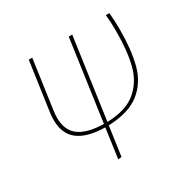

<svg xmlns="http://www.w3.org/2000/svg" viewBox="-156 -685 1060 1048"><g transform="rotate(-30 373.5 -161.0)"><path d="M349 10 323 194 301 197 327 10Q216 8 159.5 -34.5Q103 -77 103 -165Q103 -186 106 -210L150 -519H172L128 -208Q125 -186 125 -166Q125 -87 176 -49.5Q227 -12 330 -10L402 -519H424L352 -10Q470 -13 533.5 -66Q597 -119 619 -205Q641 -291 641 -415Q641 -471 636 -519H658Q663 -471 663 -415Q663 -284 639 -194Q615 -104 546.5 -49.5Q478 5 349 10Z"/></g></svg>

Font: Fira Sans Thin
Style: Italic
Weight: 250
Italic angle: -8°
Designer: Carrois Corporate & Edenspiekermann AG
Foundry: Carrois Corporate GbR & Edenspiekermann AG
Version: Version 4.203